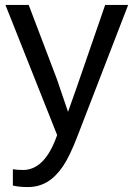

<svg xmlns="http://www.w3.org/2000/svg" viewBox="-20 -548 540 776"><path d="M93 208Q57 208 32 202V136Q51 139 73 139Q155 139 203 19L211 -2L2 -528H96L207 -236Q210 -229 213 -219.5Q216 -210 234.5 -156Q253 -102 255 -96L289 -192L405 -528H498L294 0Q262 84 233.5 125.5Q205 167 170.5 187.5Q136 208 93 208Z"/></svg>

Font: TharLon
Style: Regular
Weight: 400
Designer: Sai Zin Di Di Zone
Foundry: Sai Zin Di Di Zone, Sun Tun
Version: Version 1.003 September 27 2012